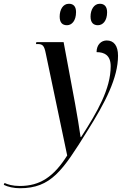

<svg xmlns="http://www.w3.org/2000/svg" viewBox="-164 -760 663 1020"><path d="M356 -626C382 -626 405 -649 405 -695C405 -727 389 -740 366 -740C335 -740 317 -708 317 -672C317 -639 333 -626 356 -626ZM192 -626C217 -626 240 -649 240 -696C240 -727 225 -740 202 -740C170 -740 153 -708 153 -672C153 -639 168 -626 192 -626ZM-58 240C107 240 169 146 298 -61C396 -216 463 -347 463 -464C463 -517 441 -545 403 -545C374 -545 349 -523 349 -483C390 -483 424 -467 424 -408C424 -288 353 -165 267 -32H264C259 -71 244 -159 235 -209L174 -536H29L27 -526H36C63 -526 71 -517 79 -477L193 66C121 180 48 228 -59 228C-97 228 -123 220 -140 212L-144 222C-122 233 -90 240 -58 240Z"/></svg>

Font: Noto Serif Display Condensed Medium
Style: Italic
Weight: 500
Width: 3
Italic angle: -12°
Designer: Monotype Design Team
Foundry: Monotype Imaging Inc.
Version: Version 2.009